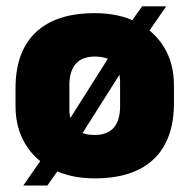

<svg xmlns="http://www.w3.org/2000/svg" viewBox="-20 -549 598 606"><path d="M279 14Q202.5 14 146.5 -14.8Q90.5 -43.5 59.8 -94.8Q29 -146 29 -213.5V-270Q29 -386.5 93 -447Q157 -507.5 279 -507.5Q356 -507.5 412 -478.8Q468 -450 498.5 -398.8Q529 -347.5 529 -280V-223.5Q529 -107.5 465.2 -46.8Q401.5 14 279 14ZM53.5 36.5 135.5 -81.5 174.5 -133 348.5 -408 377 -456.5 428.5 -529H504.5L422.5 -410L388 -362L214 -87L185 -42L129.5 36.5ZM279 -123Q319 -123 339 -146Q359 -169 359 -213V-290.5Q359 -327 340.5 -348.8Q322 -370.5 279 -370.5Q239.5 -370.5 219.2 -347.5Q199 -324.5 199 -280.5V-203Q199 -166.5 217.8 -144.8Q236.5 -123 279 -123Z"/></svg>

Font: Anek Odia Medium ExtraBold
Style: Regular
Weight: 800
Version: Version 1.003